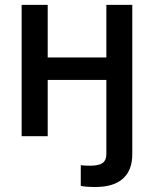

<svg xmlns="http://www.w3.org/2000/svg" viewBox="-20 -559 632 788"><path d="M371.1 208.5Q353 208.5 337.2 207.3Q321.3 206.1 311.5 204.1V119.1Q319.8 120.1 330.6 120.6Q341.3 121.1 349.1 121.1Q385.7 121.1 401.1 109.9Q416.5 98.6 416.5 73.7V0H522.9V74.2Q522.9 139.6 484.6 174.1Q446.3 208.5 371.1 208.5ZM442.9 -323.2V-231H147.9V-323.2ZM175.8 -539.1V0H68.8V-539.1ZM522.9 -539.1V0H416.5V-539.1Z"/></svg>

Font: Inter 18pt Medium
Style: Regular
Weight: 500
Designer: Rasmus Andersson
Foundry: rsms
Version: Version 4.001;git-66647c0bb